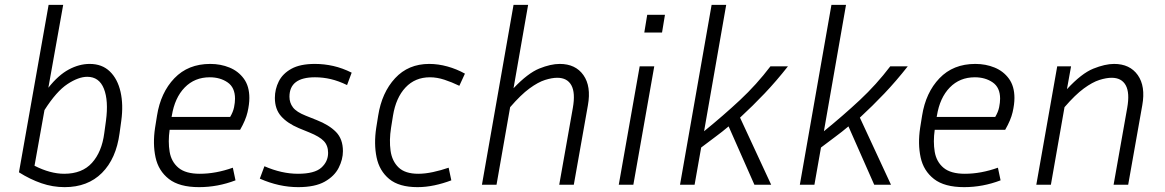

<svg xmlns="http://www.w3.org/2000/svg" viewBox="-20 -760 4795 790"><path d="M472 -212Q458 -107 399.5 -48.5Q341 10 246 10Q197 10 150.5 -6Q104 -22 58 -51L180 -740H240L179 -399Q220 -451 263 -474Q306 -497 349 -497Q400 -497 432 -466Q464 -435 476 -382Q488 -329 479 -263ZM339 -444Q303 -444 257.5 -414Q212 -384 163 -307L122 -78Q187 -45 244 -45Q318 -45 358.5 -90Q399 -135 409 -212L416 -263Q427 -346 407.5 -395Q388 -444 339 -444Z M949 -18Q876 10 799 10Q718 10 675 -23.5Q632 -57 620 -112.5Q608 -168 618 -234L626 -284Q641 -379 697.5 -438Q754 -497 845 -497Q888 -497 924.5 -482Q961 -467 983.5 -436Q1006 -405 1006 -357Q1006 -331 998.5 -298.5Q991 -266 968 -226H678Q671 -177 678 -135.5Q685 -94 714.5 -69.5Q744 -45 802 -45Q868 -45 938 -70ZM687 -284 686 -279H927Q939 -299 943 -318.5Q947 -338 947 -354Q947 -400 916.5 -421Q886 -442 843 -442Q781 -442 740 -400Q699 -358 687 -284Z M1206 -45Q1274 -45 1302 -70Q1330 -95 1330 -131Q1330 -161 1312.5 -179.5Q1295 -198 1253 -215L1209 -233Q1162 -253 1136.5 -282Q1111 -311 1111 -357Q1111 -393 1127 -425Q1143 -457 1179 -477Q1215 -497 1276 -497Q1314 -497 1351.5 -488.5Q1389 -480 1427 -461L1408 -410Q1373 -427 1341 -434.5Q1309 -442 1276 -442Q1171 -442 1171 -362Q1171 -337 1185.5 -318Q1200 -299 1238 -284L1283 -266Q1334 -246 1362.5 -217Q1391 -188 1391 -138Q1391 -104 1373.5 -69.5Q1356 -35 1316 -12.5Q1276 10 1207 10Q1128 10 1049 -25L1068 -76Q1139 -45 1206 -45Z M1749 -442Q1688 -442 1648.5 -400Q1609 -358 1597 -284L1589 -234Q1581 -183 1587 -140Q1593 -97 1620 -71Q1647 -45 1701 -45Q1729 -45 1761.5 -52Q1794 -59 1826 -70L1837 -18Q1803 -5 1767.5 2.5Q1732 10 1698 10Q1622 10 1581.5 -23.5Q1541 -57 1529.5 -112.5Q1518 -168 1528 -234L1536 -284Q1551 -379 1605.5 -438Q1660 -497 1746 -497Q1783 -497 1821 -486.5Q1859 -476 1893 -457L1870 -407Q1839 -422 1808.5 -432Q1778 -442 1749 -442Z M2273 -440Q2251 -440 2222.5 -431Q2194 -422 2158.5 -396Q2123 -370 2079 -319L2023 0H1963L2093 -740H2153L2093 -397Q2152 -459 2199 -478Q2246 -497 2283 -497Q2348 -497 2380.5 -451Q2413 -405 2399 -327L2341 0H2281L2337 -316Q2348 -378 2331 -409Q2314 -440 2273 -440Z M2704 -626H2631L2643 -699H2716ZM2586 0H2526L2612 -487H2672Z M3084 0 2978 -240Q2952 -218 2923.5 -197Q2895 -176 2865 -153L2838 0H2778L2908 -740H2968L2877 -220Q2957 -285 3025 -348.5Q3093 -412 3150 -487H3222Q3174 -426 3126 -375.5Q3078 -325 3025 -276L3153 0Z M3577 0 3471 -240Q3445 -218 3416.5 -197Q3388 -176 3358 -153L3331 0H3271L3401 -740H3461L3370 -220Q3450 -285 3518 -348.5Q3586 -412 3643 -487H3715Q3667 -426 3619 -375.5Q3571 -325 3518 -276L3646 0Z M4097 -18Q4024 10 3947 10Q3866 10 3823 -23.5Q3780 -57 3768 -112.5Q3756 -168 3766 -234L3774 -284Q3789 -379 3845.5 -438Q3902 -497 3993 -497Q4036 -497 4072.5 -482Q4109 -467 4131.5 -436Q4154 -405 4154 -357Q4154 -331 4146.5 -298.5Q4139 -266 4116 -226H3826Q3819 -177 3826 -135.5Q3833 -94 3862.5 -69.5Q3892 -45 3950 -45Q4016 -45 4086 -70ZM3835 -284 3834 -279H4075Q4087 -299 4091 -318.5Q4095 -338 4095 -354Q4095 -400 4064.5 -421Q4034 -442 3991 -442Q3929 -442 3888 -400Q3847 -358 3835 -284Z M4554 -440Q4532 -440 4503.5 -431Q4475 -422 4439.5 -396Q4404 -370 4360 -319L4304 0H4244L4330 -487H4387L4370 -393Q4430 -458 4478.5 -477.5Q4527 -497 4564 -497Q4629 -497 4661.5 -451Q4694 -405 4680 -327L4622 0H4562L4618 -316Q4629 -378 4612 -409Q4595 -440 4554 -440Z"/></svg>

Font: Inria Sans Light
Style: Italic
Weight: 300
Italic angle: -10°
Designer: Black Foundry Team
Foundry: Black Foundry
Version: Version 1.2; ttfautohint (v1.8.3)